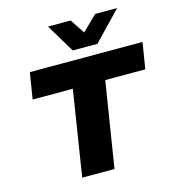

<svg xmlns="http://www.w3.org/2000/svg" viewBox="-133 -1058 1077 1172"><g transform="rotate(-15 405.5 -472.5)"><path d="M241 0 326 -539H72L99 -705H811L784 -539H531L445 0ZM386 -765 278 -945H421L482 -853L576 -945H715L542 -765Z"/></g></svg>

Font: Nunito Sans 7pt SemiExpanded Black
Style: Italic
Weight: 900
Width: 6
Italic angle: -9°
Designer: Vernon Adams
Foundry: Vernon Adams
Version: Version 3.101;gftools[0.9.27]